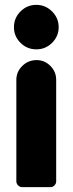

<svg xmlns="http://www.w3.org/2000/svg" viewBox="-20 -766 297 786"><path d="M46.9 -23.9V-439Q46.9 -472.2 71.3 -496.1Q95.7 -520 129.9 -520Q162.6 -520 186.3 -496.1Q210 -472.2 210 -439V-23.9Q210 -14.2 203.1 -7.1Q196.3 0 187 0H70.8Q61 0 54 -7.1Q46.9 -14.2 46.9 -23.9ZM128.9 -746.1Q166 -746.1 193.1 -719.2Q220.2 -692.4 220.2 -654.8Q220.2 -617.7 193.4 -590.8Q166.5 -564 128.9 -564Q90.8 -564 64 -590.6Q37.1 -617.2 37.1 -654.8Q37.1 -692.4 64 -719.2Q90.8 -746.1 128.9 -746.1Z"/></svg>

Font: LT Saeada
Style: Bold
Weight: 700
Designer: Daniel Lyons
Foundry: LyonsType
Version: Version 1.001